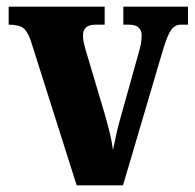

<svg xmlns="http://www.w3.org/2000/svg" viewBox="-20 -556 584 576"><path d="M72 -435Q62 -463 49 -472.5Q36 -482 6 -482V-536H294V-482H267Q229 -482 229 -450Q229 -438 231.5 -427Q234 -416 237 -406L293 -218Q302 -187 309 -158.5Q316 -130 319 -106Q323 -125 328 -149Q333 -173 340 -197L395 -394Q400 -411 402.5 -423.5Q405 -436 405 -451Q405 -464 396 -473Q387 -482 366 -482H350V-536H544V-482H523Q505 -482 494 -467Q483 -452 470 -410L349 0H210Z"/></svg>

Font: Noto Serif Georgian Condensed ExtraBold
Style: Regular
Weight: 800
Width: 3
Designer: Monotype Design Team, Akaki Razmadze
Foundry: Google LLC
Version: Version 2.003; ttfautohint (v1.8.4.7-5d5b)